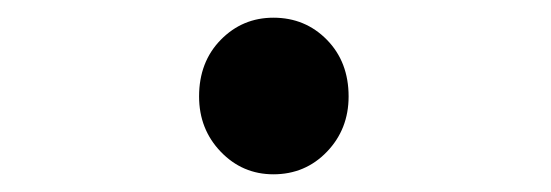

<svg xmlns="http://www.w3.org/2000/svg" viewBox="-20 -478 623 217"><path d="M289 -281Q254 -281 229.5 -306.5Q205 -332 205 -369Q205 -408 229.5 -433Q254 -458 289 -458Q325 -458 349.5 -433Q374 -408 374 -369Q374 -332 349.5 -306.5Q325 -281 289 -281Z"/></svg>

Font: Noto Sans JP SemiBold
Style: Regular
Weight: 600
Designer: Ryoko NISHIZUKA  (kana, bopomofo & ideographs); Paul D. Hunt (Latin, Greek & Cyrillic); Sandoll Communications , Soo-you
Foundry: Adobe
Version: Version 2.004-H2;hotconv 1.0.118;makeotfexe 2.5.65603